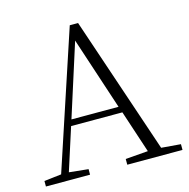

<svg xmlns="http://www.w3.org/2000/svg" viewBox="-107 -834 921 937"><g transform="rotate(-15 353.5 -365.0)"><path d="M216 -284 333 -651 454 -284ZM603 -37 369 -730H327L98 -38L11 -28V0H234V-28L137 -38L206 -253H465L536 -38L422 -29V0H701V-29Z"/></g></svg>

Font: Noto Serif CJK KR ExtraLight
Style: Regular
Weight: 250
Designer: Ryoko NISHIZUKA 西塚涼子 (kana & ideographs); Frank Grießhammer (Latin, Greek & Cyrillic); Wenlong ZHANG 张文龙 (bopomofo); San
Foundry: Adobe Systems Incorporated
Version: Version 1.000;PS 1;hotconv 16.6.53;makeotf.lib2.5.65590